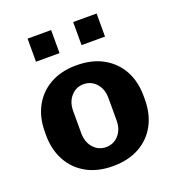

<svg xmlns="http://www.w3.org/2000/svg" viewBox="-134 -834 867 950"><g transform="rotate(-20 300.0 -359.0)"><path d="M300 10Q219 10 160.8 -22.8Q102.5 -55.5 71.2 -113.8Q40 -172 40 -246V-265Q40 -341 71.5 -398.8Q103 -456.5 161 -488.8Q219 -521 298.5 -521Q380.5 -521 439 -488.2Q497.5 -455.5 528.8 -398Q560 -340.5 560 -265V-246Q560 -169.5 528.5 -111.8Q497 -54 438.8 -22Q380.5 10 300 10ZM300 -90Q340 -90 366.5 -119.8Q393 -149.5 393 -198V-313Q393 -361.5 366.5 -391.2Q340 -421 300 -421Q260.5 -421 233.8 -391.2Q207 -361.5 207 -313V-198Q207 -149.5 233.8 -119.8Q260.5 -90 300 -90ZM117.5 -606V-727.5H241.5V-606ZM357.5 -606V-727.5H481V-606Z"/></g></svg>

Font: Chivo Mono Medium
Style: Regular
Weight: 500
Monospace: yes
Designer: Hector Gatti
Foundry: Omnibus-Type
Version: Version 1.008